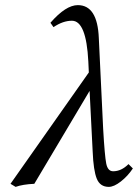

<svg xmlns="http://www.w3.org/2000/svg" viewBox="-20 -718 539 750"><path d="M499 -60Q479 -30 452 -9Q425 12 405 12Q371 12 358 -20Q345 -52 342 -126L330 -363L114 0Q69 2 41 12L21 0L327 -435L325 -478Q317 -637 261 -637Q226 -637 189 -612L177 -629Q237 -698 284 -698Q361 -698 366 -569L383 -214Q389 -109 395 -79Q401 -49 422 -49Q454 -49 482 -77Z"/></svg>

Font: Linux Libertine O
Style: Italic
Weight: 400
Italic angle: -12°
Designer: Philipp H. Poll
Foundry: Philipp H. Poll
Version: Version 5.1.6